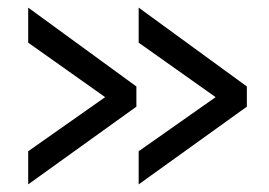

<svg xmlns="http://www.w3.org/2000/svg" viewBox="-20 -498 707 504"><path d="M628 -218 344 -14V-101L546 -243L344 -386V-478L628 -271ZM338 -218 54 -14V-101L256 -243L54 -386V-478L338 -271Z"/></svg>

Font: Inria Sans
Style: Regular
Weight: 400
Designer: Black Foundry Team
Foundry: Black Foundry
Version: Version 1.2; ttfautohint (v1.8.3)